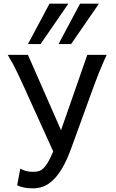

<svg xmlns="http://www.w3.org/2000/svg" viewBox="-20 -1011 631 1043"><path d="M559.1 -712.9Q533.7 -656.2 517.1 -615Q500.5 -573.7 488.3 -539.6L367.2 -206.1Q343.8 -142.1 319.3 -100.1Q294.9 -58.1 268.8 -33.2Q242.7 -8.3 215.6 2Q188.5 12.2 160.2 12.2Q132.3 12.2 110.6 7.8Q88.9 3.4 73.2 -4.4L90.3 -95.2Q103 -87.4 119.6 -82.5Q136.2 -77.6 158.2 -77.6Q174.3 -77.6 187.7 -80.6Q201.2 -83.5 213.9 -95Q226.6 -106.4 240 -128.4Q253.4 -150.4 269 -188.5L109.9 -539.6Q95.2 -572.3 73.5 -617.9Q51.8 -663.6 22 -712.9H131.8L311.5 -303.7Q320.3 -329.1 331.3 -360.4Q342.3 -391.6 354 -425.3Q365.7 -459 377.7 -493.2Q389.6 -527.3 400.9 -559.6Q427.2 -634.3 454.1 -712.9ZM351.6 -991.2 200.2 -771.5H131.8L249 -991.2ZM517.6 -991.2 366.2 -771.5H297.9L415 -991.2Z"/></svg>

Font: Andika FrenchTight
Style: Regular
Weight: 400
Designer: Victor Gaultney, Annie Olsen, Julie Remington, Don Collingsworth, Eric Hays, Becca Hirsbrunner
Foundry: SIL International
Version: Version 5.000 ; Dig1 Dig4Opn Dig7 LnSpcTght